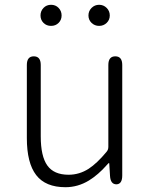

<svg xmlns="http://www.w3.org/2000/svg" viewBox="-20 -768 630 801"><path d="M253 13Q170 13 131 -37.5Q92 -88 92 -192V-497Q92 -533 121 -533Q150 -533 150 -497V-199Q150 -116 177.5 -77.5Q205 -39 266 -39Q311 -39 350 -64Q385 -87 424 -134Q432 -143 432 -155V-497Q432 -533 461 -533Q490 -533 490 -497V-36Q490 0 466 1Q441 1 439 -34L436 -83Q436 -88 434.5 -88Q433 -88 426 -80Q390 -39 351 -15Q305 13 253 13ZM193 -660Q174 -660 161.5 -672.5Q149 -685 149 -703.5Q149 -722 161.5 -735Q174 -748 193 -748Q212 -748 224.5 -735Q237 -722 237 -703.5Q237 -685 224.5 -672.5Q212 -660 193 -660ZM393.5 -660Q375 -660 362 -672.5Q349 -685 349 -703.5Q349 -722 362 -735Q375 -748 393.5 -748Q412 -748 425 -735Q438 -722 438 -703.5Q438 -685 425 -672.5Q412 -660 393.5 -660Z"/></svg>

Font: Resource Han Rounded KR Light
Style: Regular
Weight: 300
Designer: Cyano Hao (round all glyphs); Ryoko NISHIZUKA 西塚涼子 (kana, bopomofo & ideographs); Paul D. Hunt (Latin, Greek & Cyrillic)
Foundry: Cyano Hao
Version: 0.990